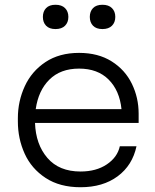

<svg xmlns="http://www.w3.org/2000/svg" viewBox="-20 -769 649 806"><path d="M55 -259V-273Q55 -344 84 -407Q113 -470 171 -508.5Q229 -547 312 -547Q392 -547 448.5 -511.5Q505 -476 533.5 -417.5Q562 -359 562 -292V-253H127Q130 -163 179 -106Q228 -49 318 -49Q384 -49 428.5 -79Q473 -109 483 -155H553Q536 -75 474 -29Q412 17 318 17Q231 17 171.5 -22Q112 -61 83.5 -124Q55 -187 55 -259ZM490 -311Q482 -389 436 -435Q390 -481 312 -481Q234 -481 187.5 -435Q141 -389 130 -311ZM160 -698Q160 -721 173.5 -735Q187 -749 213 -749Q239 -749 253 -735Q267 -721 267 -698Q267 -675 253 -661Q239 -647 213 -647Q187 -647 173.5 -661Q160 -675 160 -698ZM357 -698Q357 -721 370.5 -735Q384 -749 410 -749Q436 -749 450 -735Q464 -721 464 -698Q464 -675 450 -661Q436 -647 410 -647Q384 -647 370.5 -661Q357 -675 357 -698Z"/></svg>

Font: Sora-SIA Light
Style: Regular
Weight: 300
Designer: Jonathan Barnbrook, Julián Moncada
Foundry: Barnbrook Fonts
Version: Version 2.000